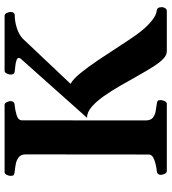

<svg xmlns="http://www.w3.org/2000/svg" viewBox="24 -756 733 820"><g transform="rotate(-90 390.0 -346.5)"><path d="M69.3 0Q61 0 56.9 -9.8Q52.7 -19.5 52.7 -24.9Q52.7 -41 68.8 -43Q92.3 -44.9 116 -53.2Q139.6 -61.5 139.6 -77.6L140.1 -602.5Q140.1 -623.5 127.7 -632.8Q115.2 -642.1 98.1 -645.3Q81.1 -648.4 65.9 -649.9Q55.7 -650.9 52 -654.1Q48.3 -657.2 48.3 -668Q48.3 -673.3 52.5 -683.1Q56.6 -692.9 64.9 -692.9H351.1Q359.4 -692.9 363.5 -683.1Q367.7 -673.3 367.7 -668Q367.7 -651.4 351.6 -649.9Q330.6 -648.4 308.1 -641.6Q285.6 -634.8 285.6 -618.7L285.2 -90.3Q285.2 -69.3 296.4 -60.1Q307.6 -50.8 323.7 -47.9Q339.8 -44.9 354.5 -43Q364.7 -42 368.4 -39.1Q372.1 -36.1 372.1 -24.9Q372.1 -19.5 367.9 -9.8Q363.8 0 355.5 0ZM581.5 0Q564.5 0 549.6 -13.9Q534.7 -27.8 517.6 -53.7Q498.5 -83.5 477.3 -121.3Q456.1 -159.2 433.8 -198Q411.6 -236.8 388.7 -269.3Q365.7 -301.8 342.5 -321.5Q319.3 -341.3 296.4 -340.8L547.9 -623Q552.2 -627.9 552.2 -631.8Q552.2 -638.7 542 -642.1Q531.7 -645.5 518.6 -647Q505.4 -648.4 496.1 -649.4Q486.8 -650.4 483.9 -655Q481 -659.7 481 -667.5Q481 -672.9 485.1 -682.9Q489.3 -692.9 497.6 -692.9H731.9Q740.2 -692.9 744.4 -682.9Q748.5 -672.9 748.5 -667.5Q748.5 -649.4 732.4 -649.4Q707.5 -649.4 679.9 -640.6Q652.3 -631.8 634.8 -615.7L441.4 -411.1Q461.9 -400.4 488 -367.9Q514.2 -335.4 543 -292.7Q571.8 -250 599.4 -207Q627 -164.1 649.4 -132.3Q679.7 -90.3 706.5 -67.9Q733.4 -45.4 751.5 -43.5Q761.7 -42.5 765.4 -37.1Q769 -31.7 769 -20.5Q769 -15.1 764.9 -7.6Q760.7 0 752.4 0Z"/></g></svg>

Font: Gelasio SemiBold
Style: Regular
Weight: 600
Designer: Eben Sorkin
Foundry: Eben Sorkin
Version: Version 1.008